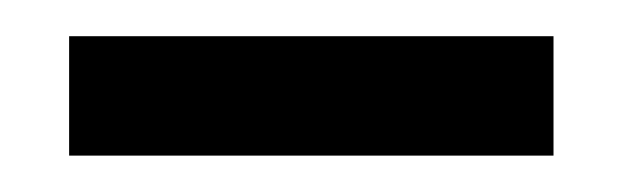

<svg xmlns="http://www.w3.org/2000/svg" viewBox="-20 -300 341 105"><path d="M282.7 -214.9H17.8V-280.2H282.7Z"/></svg>

Font: Shan Wanhai
Style: Regular
Weight: 400
Designer: Khon Soe Zaw Thu
Foundry: Shan Unicode
Version: Version 1.00 June 3, 2017, initial release